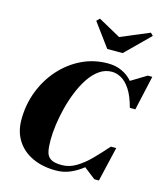

<svg xmlns="http://www.w3.org/2000/svg" viewBox="-145 -1143 1101 1264"><g transform="rotate(15 405.0 -510.5)"><path d="M530.5 -946.5 725.5 -1028.5 743 -1011 580.5 -850.5H475.5L357.5 -1011L377.5 -1031ZM355 10Q263.5 10 194.8 -22.2Q126 -54.5 88 -114Q50 -173.5 50 -255Q50 -357.5 85 -448.8Q120 -540 182.5 -610Q245 -680 327.5 -720Q410 -760 505 -760Q558.5 -760 601 -740.5Q643.5 -721 673.5 -686L778.5 -750H809.5L757 -514.5H719.5Q699 -591 670.5 -634.2Q642 -677.5 609.5 -695.5Q577 -713.5 545 -713.5Q499 -713.5 460.8 -686.8Q422.5 -660 392 -614.5Q361.5 -569 338.5 -512.2Q315.5 -455.5 300.2 -395Q285 -334.5 277.5 -277.5Q270 -220.5 270 -175Q270 -129 276.5 -97.8Q283 -66.5 307 -50.5Q331 -34.5 383 -34.5Q435 -34.5 482.5 -63.5Q530 -92.5 575 -138.5Q620 -184.5 665 -235.5H701.5L646.5 0H615L537 -61Q497 -29 451.8 -9.5Q406.5 10 355 10Z"/></g></svg>

Font: Bodoni* 06pt Fatface
Style: Italic
Weight: 900
Italic angle: -13°
Version: Version 2.3